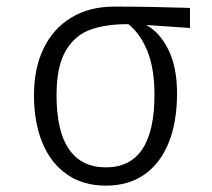

<svg xmlns="http://www.w3.org/2000/svg" viewBox="-20 -564 655 594"><path d="M567.7 -477.4 432.3 -486.7Q474.4 -464.1 501 -410Q527.7 -355.9 527.7 -275.4Q527.7 -187.2 502.1 -123.1Q476.4 -59 427.2 -24.4Q377.9 10.3 307.7 10.3Q236.9 10.3 186.9 -24.6Q136.9 -59.5 111 -122.6Q85.1 -185.6 85.1 -269.7Q85.1 -352.3 114.9 -414.1Q144.6 -475.9 200.8 -509.7Q256.9 -543.6 333.8 -543.6Q440.5 -543.6 567.7 -539.5ZM457.9 -271.3Q457.9 -350.8 436.4 -404.9Q414.9 -459 377.4 -489.2Q307.7 -489.7 259.2 -472.1Q210.8 -454.4 182.8 -405.9Q154.9 -357.4 154.9 -269.7Q154.9 -157.9 193.6 -102.1Q232.3 -46.2 307.7 -46.2Q457.9 -46.2 457.9 -271.3Z"/></svg>

Font: Fira Code Fixed Light
Style: Regular
Weight: 300
Monospace: yes
Designer: Carrois Corporate, Edenspiekermann AG, Nikita Prokopov
Foundry: Carrois Corporate, Edenspiekermann AG, Nikita Prokopov
Version: Version 5.002